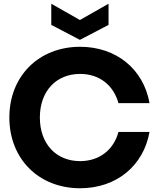

<svg xmlns="http://www.w3.org/2000/svg" viewBox="-20 -999 846 1026"><path d="M408 7C602 7 747 -113 779 -294H613C587 -197 510 -138 408 -138C281 -138 193 -229 193 -371C193 -513 281 -604 408 -604C510 -604 586 -545 613 -448H779C747 -629 602 -749 408 -749C188 -749 30 -593 30 -371C30 -149 188 7 408 7ZM254 -866 407 -786 560 -866V-979L407 -892L254 -979Z"/></svg>

Font: Malmofest
Style: Bold
Weight: 700
Designer: Jonny Pinhorn (Poppins), Kolossal
Version: Version 1.004;Glyphs 3.1.2 (3151)